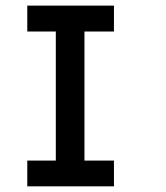

<svg xmlns="http://www.w3.org/2000/svg" viewBox="-20 -657 586 677"><path d="M381.8 0H76.2V-90.8H176.8V-545.9H76.2V-637.2H381.8V-545.9H277.8V-90.8H381.8Z"/></svg>

Font: Anonymous Pro
Style: Bold
Weight: 700
Monospace: yes
Designer: Mark Simonson
Version: Version 1.003